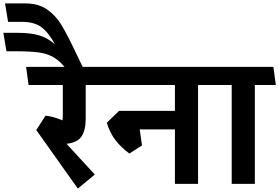

<svg xmlns="http://www.w3.org/2000/svg" viewBox="-182 -1086 1649 1134"><path d="M210.9 -236.8 377.9 -55.2 277.8 27.8 32.2 -317.9 86.9 -402.8Q134.8 -397.9 187 -375Q189 -387.2 189 -418V-584H-13.2L-27.8 -690.9H444.8L459 -584H324.2V-387.2Q324.2 -315.9 299.1 -279.5Q273.9 -243.2 210.9 -236.8Z M270 -766.1 314 -674.8H211.9Q175.8 -722.7 137.7 -745.8Q99.6 -769 48.6 -776.1Q-2.4 -783.2 -93.3 -783.2H-144L-162.1 -892.1H-77.1Q-2 -892.1 48.3 -877.4Q98.6 -862.8 142.6 -824.2Q105.5 -893.1 63.2 -925Q21 -957 -53.2 -957H-134.3L-152.3 -1065.9H-32.2Q43.9 -1065.9 95.5 -1030.5Q147 -995.1 181.9 -937Q216.8 -878.9 270 -766.1Z M987.8 0H851.1V-321.8H643.1L656.7 -227.1L582 -179.2Q532.2 -216.3 500 -258.1Q467.8 -299.8 448.7 -360.8L521 -431.2H851.1V-584H417L400.9 -690.9H1096.7L1111.8 -584H987.8Z M1323.2 0H1186.5V-584H1081.5L1065.4 -690.9H1432.6L1447.3 -584H1323.2Z"/></svg>

Font: Kadwa
Style: Regular
Weight: 400
Designer: Sol Matas
Foundry: Sol Matas
Version: Version 1.000;PS 001.000;hotconv 1.0.70;makeotf.lib2.5.58329